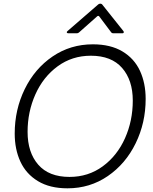

<svg xmlns="http://www.w3.org/2000/svg" viewBox="-20 -1014 834 1044"><path d="M60 -288Q60 -418 114.5 -529.5Q169 -641 266 -707Q363 -773 485 -773Q581 -773 645.5 -734.5Q710 -696 741 -629Q772 -562 772 -476Q772 -346 717.5 -234.5Q663 -123 566 -56.5Q469 10 347 10Q251 10 186.5 -29Q122 -68 91 -135Q60 -202 60 -288ZM702 -467Q702 -578 644 -644.5Q586 -711 474 -711Q372 -711 293.5 -653.5Q215 -596 172.5 -501Q130 -406 130 -297Q130 -185 188 -118.5Q246 -52 358 -52Q460 -52 538.5 -109.5Q617 -167 659.5 -262Q702 -357 702 -467ZM352 -833Q345 -833 343.5 -837Q342 -841 347 -845L513 -989Q518 -994 525 -994Q533 -994 537 -988L651 -845Q653 -843 653 -839Q653 -833 645 -833H597Q588 -833 584 -839L521 -923Q515 -932 507 -924L410 -838Q405 -833 398 -833Z"/></svg>

Font: Open Sauce Two Light Italic
Style: Regular
Weight: 300
Italic angle: -10°
Designer: Alfredo Marco Pradil
Foundry: Creative Sauce Fz LLC
Version: Version 1.477